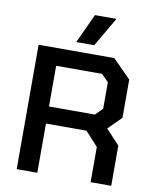

<svg xmlns="http://www.w3.org/2000/svg" viewBox="-98 -990 862 1064"><g transform="rotate(10 333.5 -458.0)"><path d="M602 -226V0H486V-198L414 -277H186V0H70V-700H496L598 -597V-382L525 -309ZM186 -373H444L484 -413V-562L444 -602H186ZM349 -916H470L374 -751H273Z"/></g></svg>

Font: Chakra Petch SemiBold
Style: Regular
Weight: 600
Designer: Katatrad Aksorn Co.,Ltd.
Foundry: Cadson Demak Co.,Ltd.
Version: Version 1.000; ttfautohint (v1.6)